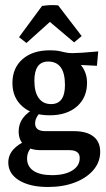

<svg xmlns="http://www.w3.org/2000/svg" viewBox="-20 -578 426 769"><path d="M212.9 -556.6 307.1 -433.6 276.9 -408.2 144.5 -520ZM212.9 -556.6V-520L85.9 -405.8L56.2 -429.2L148.4 -554.2Q165 -556.6 179.2 -557.4Q193.4 -558.1 212.9 -556.6ZM178.7 -116.2Q110.4 -116.2 70.1 -151.4Q29.8 -186.5 29.8 -245.6Q29.8 -305.7 70.3 -341.1Q110.8 -376.5 179.7 -376.5Q217.8 -376.5 251.7 -359.6Q285.6 -342.8 307.1 -313.7Q328.6 -284.7 328.6 -246.6Q328.6 -187 288.1 -151.6Q247.6 -116.2 178.7 -116.2ZM184.6 -161.1Q240.2 -161.1 240.2 -237.8Q240.2 -331.5 172.9 -331.5Q117.7 -331.5 117.7 -254.4Q117.7 -209.5 135 -185.3Q152.3 -161.1 184.6 -161.1ZM368.2 -314.5 253.4 -320.3 179.7 -376.5Q202.6 -376.5 216.1 -373.8Q229.5 -371.1 241 -368.2Q252.4 -365.2 269.5 -365.2Q281.7 -365.2 309.6 -366.9Q337.4 -368.7 373.5 -372.1ZM172.4 170.9Q99.6 170.9 56.4 144.3Q13.2 117.7 13.2 72.8Q13.2 15.1 91.8 -17.6L120.1 -2Q88.4 23.4 88.4 56.6Q88.4 88.9 114.3 106.2Q140.1 123.5 188.5 123.5Q239.3 123.5 269.3 105Q299.3 86.4 299.3 54.7Q299.3 23.4 257.8 23.4H144Q101.1 23.4 77.9 3.9Q54.7 -15.6 54.7 -51.8Q54.7 -111.3 123.5 -146L156.7 -140.6Q120.6 -113.8 120.6 -83.5Q120.6 -52.7 162.1 -52.7H275.9Q326.7 -52.7 354 -31.5Q381.3 -10.3 381.3 29.8Q381.3 70.8 354.5 102.5Q327.6 134.3 280.5 152.6Q233.4 170.9 172.4 170.9Z"/></svg>

Font: Markazi Text Medium
Style: Regular
Weight: 500
Designer: Borna Izadpanah (Arabic designer), Fiona Ross (Arabic design director) and Florian Runge (Latin designer)
Foundry: Borna Izadpanah and Florian Runge
Version: Version 1.001